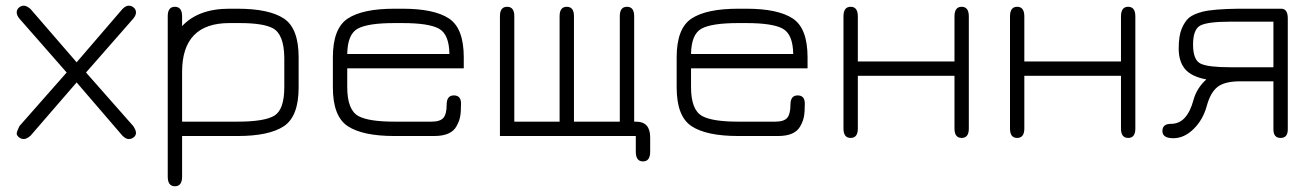

<svg xmlns="http://www.w3.org/2000/svg" viewBox="-20 -481 4647 679"><path d="M451.2 -35.2Q460.9 -20.5 460.9 -11.2Q460.9 -2 453.1 4.4Q445.3 10.7 435.1 10.7Q424.8 10.7 413.1 -1L251 -189.5L87.9 -1Q74.2 10.7 64.5 10.7Q54.7 10.7 46.9 4.4Q39.1 -2 39.1 -8.8Q39.1 -15.6 48.8 -35.2L215.8 -224.6L48.8 -415Q39.1 -426.8 39.1 -437Q39.1 -447.3 46.9 -454.1Q54.7 -460.9 64.5 -460.9Q74.2 -460.9 87.9 -449.2L251 -260.7L413.1 -449.2Q424.8 -460.9 435.1 -460.9Q445.3 -460.9 453.1 -454.1Q460.9 -447.3 460.9 -437Q460.9 -426.8 451.2 -415L284.2 -224.6Z M985.4 -277.3Q984.4 -359.4 945.3 -380.9Q911.1 -399.4 828.1 -399.4Q824.2 -399.4 819.3 -399.4H791Q624 -399.4 624 -226.6V-50.8H820.3Q916 -50.8 950.7 -72.3Q985.4 -93.8 985.4 -172.9ZM1036.1 -171.9Q1036.1 -69.3 983.9 -34.7Q931.6 0 820.3 0H624V143.6Q624 177.7 598.6 177.7Q573.2 177.7 573.2 143.6V-423.8Q573.2 -457 598.6 -457Q624 -457 624 -422.9V-388.7Q681.6 -450.2 791 -450.2H819.3Q931.6 -450.2 983.9 -415.5Q1036.1 -380.9 1036.1 -278.3Z M1620.1 -278.3V-239.3H1208V-172.9Q1208 -91.8 1248 -70.3Q1284.2 -50.8 1375 -50.8H1505.9Q1537.1 -50.8 1548.3 -64.5Q1559.6 -78.1 1559.6 -110.8Q1559.6 -143.6 1585 -143.6Q1610.4 -143.6 1610.4 -114.7Q1610.4 -85.9 1607.4 -69.3Q1604.5 -52.7 1594.7 -35.2Q1576.2 0 1515.6 0Q1513.7 0 1512.7 0H1375Q1262.7 0 1210 -34.7Q1157.2 -69.3 1157.2 -171.9V-278.3Q1157.2 -380.9 1210 -415.5Q1262.7 -450.2 1375 -450.2H1403.3Q1515.6 -450.2 1567.9 -415.5Q1620.1 -380.9 1620.1 -278.3ZM1403.3 -399.4H1375Q1280.3 -399.4 1244.6 -379.4Q1209 -359.4 1208 -290H1569.3Q1568.4 -359.4 1532.7 -379.4Q1497.1 -399.4 1403.3 -399.4Z M1959 -423.8Q1959 -457 1984.4 -457Q2009.8 -457 2009.8 -423.8V-50.8H2171.9V-423.8Q2171.9 -457 2197.3 -457Q2222.7 -457 2222.7 -423.8V-50.8H2229.5Q2279.3 -50.8 2279.3 4.9V55.7Q2279.3 89.8 2253.9 89.8Q2228.5 89.8 2228.5 55.7V0H1748V-423.8Q1748 -457 1773.4 -457Q1798.8 -457 1798.8 -423.8V-50.8H1959Z M2835.9 -278.3V-239.3H2423.8V-172.9Q2423.8 -91.8 2463.9 -70.3Q2500 -50.8 2590.8 -50.8H2721.7Q2752.9 -50.8 2764.2 -64.5Q2775.4 -78.1 2775.4 -110.8Q2775.4 -143.6 2800.8 -143.6Q2826.2 -143.6 2826.2 -114.7Q2826.2 -85.9 2823.2 -69.3Q2820.3 -52.7 2810.5 -35.2Q2792 0 2731.4 0Q2729.5 0 2728.5 0H2590.8Q2478.5 0 2425.8 -34.7Q2373 -69.3 2373 -171.9V-278.3Q2373 -380.9 2425.8 -415.5Q2478.5 -450.2 2590.8 -450.2H2619.1Q2731.4 -450.2 2783.7 -415.5Q2835.9 -380.9 2835.9 -278.3ZM2619.1 -399.4H2590.8Q2496.1 -399.4 2460.4 -379.4Q2424.8 -359.4 2423.8 -290H2785.2Q2784.2 -359.4 2748.5 -379.4Q2712.9 -399.4 2619.1 -399.4Z M3013.7 -26.4Q3013.7 6.8 2988.3 6.8Q2962.9 6.8 2962.9 -26.4V-422.9Q2962.9 -457 2988.3 -457Q3013.7 -457 3013.7 -422.9V-263.7H3355.5V-422.9Q3355.5 -457 3380.9 -457Q3406.2 -457 3406.2 -422.9V-26.4Q3406.2 6.8 3380.9 6.8Q3355.5 6.8 3355.5 -26.4V-212.9H3013.7Z M3602.5 -26.4Q3602.5 6.8 3577.1 6.8Q3551.8 6.8 3551.8 -26.4V-422.9Q3551.8 -457 3577.1 -457Q3602.5 -457 3602.5 -422.9V-263.7H3944.3V-422.9Q3944.3 -457 3969.7 -457Q3995.1 -457 3995.1 -422.9V-26.4Q3995.1 6.8 3969.7 6.8Q3944.3 6.8 3944.3 -26.4V-212.9H3602.5Z M4329.1 -243.2H4483.4V-404.3H4329.1Q4252 -404.3 4225.6 -391.1Q4199.2 -377.9 4199.2 -323.2Q4199.2 -268.6 4226.1 -255.9Q4252.9 -243.2 4329.1 -243.2ZM4246.1 -200.2Q4193.4 -210 4170.9 -236.8Q4148.4 -263.7 4148.4 -309.1Q4148.4 -354.5 4159.2 -379.9Q4169.9 -405.3 4185.5 -418.9Q4202.1 -431.6 4232.4 -439.5Q4270.5 -449.2 4360.4 -450.2H4510.7Q4534.2 -450.2 4534.2 -416V-23.4Q4534.2 6.8 4508.8 6.8Q4483.4 6.8 4483.4 -23.4V-193.4H4365.2Q4311.5 -193.4 4286.1 -173.8Q4260.7 -154.3 4247.6 -106Q4234.4 -57.6 4201.2 -24.9Q4168 7.8 4129.4 7.8Q4090.8 7.8 4090.8 -17.6Q4090.8 -43 4120.6 -43Q4150.4 -43 4169.9 -64.5Q4189.5 -85.9 4200.7 -127.4Q4211.9 -168.9 4246.1 -200.2Z"/></svg>

Font: Jura
Style: Book
Weight: 400
Version: Version 2.5